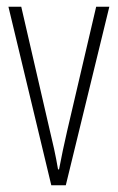

<svg xmlns="http://www.w3.org/2000/svg" viewBox="-20 -549 349 569"><path d="M132 0H175L304 -529H265L179 -161C170 -122 162 -84 155 -47H152C145 -89 136 -128 127 -165L43 -529H5Z"/></svg>

Font: Noto Sans Thai ExtCond ExtLt
Style: Regular
Weight: 200
Width: 2
Designer: Monotype Design Team
Foundry: Monotype Imaging Inc.
Version: Version 2.002